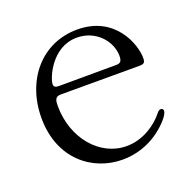

<svg xmlns="http://www.w3.org/2000/svg" viewBox="-90 -535 638 637"><g transform="rotate(-20 229.0 -216.5)"><path d="M240.1 12.1C286.2 12.1 327.4 -2.1 360.1 -23.4C390.6 -43.3 424 -76.7 424 -93.8C424 -99.4 420.5 -102.3 415.5 -102.3C409.8 -102.3 406.2 -99.4 400.6 -92.3C376.4 -61.8 328.1 -25.6 267.8 -25.6C174 -25.6 98 -114.3 98 -228.7C98 -247.9 100.1 -261.4 120 -261.4H384.2C410.5 -261.4 419 -259.9 419 -282C419 -329.5 378.6 -445.3 245 -445.3C119.3 -445.3 33.4 -343.8 33.4 -209.5C33.4 -65.3 133.5 12.1 240.1 12.1ZM106.5 -302.6C106.9 -323.5 145.6 -420.5 234.4 -420.5C301.8 -420.5 347.3 -367.2 347.3 -315.3C347.3 -295.5 340.9 -290.5 326.7 -290.5L124.3 -289.8C112.6 -289.8 106.5 -293 106.5 -302.6Z"/></g></svg>

Font: Margiela Serif Light
Style: Regular
Weight: 300
Designer: Andreas Faust, Stefan Endress
Version: Version 1.002;FEAKit 1.0